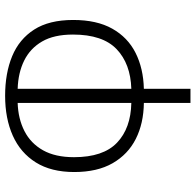

<svg xmlns="http://www.w3.org/2000/svg" viewBox="-27 -737 764 750"><g transform="rotate(-90 355.0 -362.0)"><path d="M328 0V-182Q248 -183 187.5 -213.5Q127 -244 92.5 -304Q58 -364 58 -454Q58 -544 95.5 -604Q133 -664 200 -694Q267 -724 356 -724Q444 -724 510.5 -696.5Q577 -669 614.5 -610.5Q652 -552 652 -458Q652 -366 618 -305.5Q584 -245 523.5 -214.5Q463 -184 383 -182V0ZM328 -231V-675Q266 -673 218 -648.5Q170 -624 143 -576Q116 -528 116 -455Q116 -341 172.5 -287Q229 -233 328 -231ZM383 -231Q481 -234 538 -288.5Q595 -343 595 -459Q595 -533 568 -579.5Q541 -626 493.5 -649.5Q446 -673 383 -675Z"/></g></svg>

Font: Noto Sans Georgian SemiCondensed Light
Style: Regular
Weight: 300
Width: 4
Designer: Monotype Design Team, Akaki Razmadze
Foundry: Google LLC
Version: Version 2.005; ttfautohint (v1.8.4.7-5d5b)